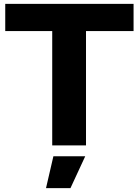

<svg xmlns="http://www.w3.org/2000/svg" viewBox="-20 -749 716 989"><path d="M249 0V-604H423V0ZM7 -589V-729H668V-589ZM217 220 255 56H419L343 220Z"/></svg>

Font: Mona Sans Expanded
Style: Bold
Weight: 700
Width: 7
Designer: Deni Anggara
Foundry: GitHub
Version: Version 2.000